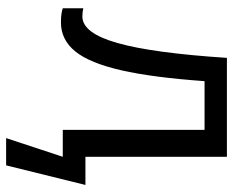

<svg xmlns="http://www.w3.org/2000/svg" viewBox="-87 -489 761 627"><g transform="rotate(90 293.5 -175.5)"><path d="M492 -74H584L520 185H431L492 0H404V-463H245Q233 -294 209.5 -191Q186 -88 148 -41Q110 6 53 6Q24 6 7 0V-67Q19 -64 34 -64Q88 -64 120.5 -178.5Q153 -293 169 -536H492Z"/></g></svg>

Font: Noto Sans Living
Style: Regular
Weight: 400
Designer: Monotype Design Team
Foundry: Monotype Imaging Inc.
Version: Version 2.013; ttfautohint (v1.8.4.7-5d5b)